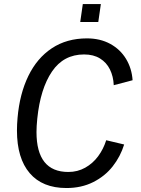

<svg xmlns="http://www.w3.org/2000/svg" viewBox="-20 -938 710 968"><path d="M65.5 -280Q65.5 -310.5 68.5 -344Q79 -464.5 122.8 -554.8Q166.5 -645 241.5 -694.8Q316.5 -744.5 418.5 -744.5Q485 -744.5 535.8 -716.8Q586.5 -689 615.5 -641Q644.5 -593 648.5 -533.5L553.5 -508.5Q551.5 -553 534.2 -588Q517 -623 484.2 -643.2Q451.5 -663.5 404 -663.5Q300.5 -663.5 242 -577.2Q183.5 -491 168 -340.5Q164 -301.5 164 -272.5Q164 -71 324.5 -71Q371 -71 409.5 -92.5Q448 -114 474.8 -150.2Q501.5 -186.5 515.5 -231L606 -209.5Q587 -148.5 548 -99Q509 -49.5 449.8 -19.8Q390.5 10 315 10Q194 10 129.8 -65Q65.5 -140 65.5 -280ZM397.5 -917.5H488.5L475.5 -827H384.5Z"/></svg>

Font: 1883 Sans
Style: Italic
Weight: 400
Italic angle: -8°
Designer: 1883 Sans project is a fork of Public Sans.
Version: Version 1.009